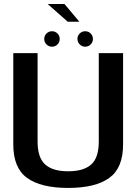

<svg xmlns="http://www.w3.org/2000/svg" viewBox="-20 -943 702 968"><path d="M323.5 4.5Q461 4.5 530.8 -45.8Q600.5 -96 600.5 -214.5V-675H478V-229Q478 -148 440 -113.8Q402 -79.5 323.5 -79.5Q245.5 -79.5 207.5 -114Q169.5 -148.5 169.5 -229V-675H47V-214.5Q47 -96 116.8 -45.8Q186.5 4.5 323.5 4.5ZM242 -707.5Q258.5 -707.5 269.8 -719Q281 -730.5 281 -746.5Q281 -763 269.8 -774.2Q258.5 -785.5 242 -785.5Q226 -785.5 214.5 -774.2Q203 -763 203 -746.5Q203 -730.5 214.5 -719Q226 -707.5 242 -707.5ZM409.5 -707.5Q426 -707.5 437.2 -719Q448.5 -730.5 448.5 -746.5Q448.5 -763 437.2 -774.2Q426 -785.5 409.5 -785.5Q393.5 -785.5 382 -774.2Q370.5 -763 370.5 -746.5Q370.5 -730.5 382 -719Q393.5 -707.5 409.5 -707.5ZM321.5 -833.5H380L305 -923H220Z"/></svg>

Font: Anybody UltraCondensed Thin Medium
Style: Regular
Weight: 500
Version: Version 1.111